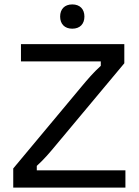

<svg xmlns="http://www.w3.org/2000/svg" viewBox="-20 -850 632 870"><path d="M307.5 -720C342.5 -720 362.5 -741.7 362.5 -775C362.5 -808.3 342.5 -830 307.5 -830C272.5 -830 252.5 -808.3 252.5 -775C252.5 -741.7 272.5 -720 307.5 -720ZM548.3 0V-78.3H146.7V-98.3C180 -128.3 205.8 -159.2 230.8 -189.2L543.3 -563.3V-650H75V-571.7H436.7V-551.7C402.5 -520.8 376.7 -490 350.8 -459.2L40 -86.7V0Z"/></svg>

Font: Familjen Grotesk
Style: Regular
Weight: 400
Designer: Anders Wikstroem, Jonas Baeckman, Matilda Gysing, Kristian Moeller
Foundry: Familjen STHLM AB
Version: Version 2.000